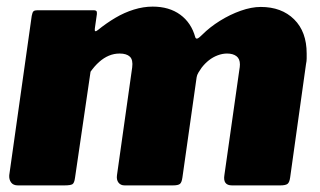

<svg xmlns="http://www.w3.org/2000/svg" viewBox="-20 -561 968 581"><path d="M34 0Q20 0 13.5 -9Q7 -18 8 -31L76 -513Q78 -524 81.5 -527Q85 -530 93 -530H263Q272 -530 273 -525Q274 -520 272 -510L267 -475Q265 -461 276 -470Q302 -491 329 -507Q356 -523 385 -532Q414 -541 442 -541Q492 -541 525.5 -516.5Q559 -492 571 -448Q573 -443 577.5 -444.5Q582 -446 592 -456Q615 -479 645.5 -498Q676 -517 708.5 -528.5Q741 -540 769 -540Q832 -540 870 -502.5Q908 -465 908 -399Q908 -392 908 -384Q908 -376 906 -367L858 -24Q856 -9 850 -4.5Q844 0 828 0H682Q654 0 659 -31L704 -348Q705 -353 705.5 -358Q706 -363 706 -366Q706 -383 695.5 -391Q685 -399 667 -399Q653 -399 638.5 -393.5Q624 -388 612 -378.5Q600 -369 590 -356Q585 -349 580.5 -341.5Q576 -334 575 -327L532 -24Q530 -9 524.5 -4.5Q519 0 503 0H357Q345 0 338.5 -8.5Q332 -17 334 -31L380 -357Q383 -380 373 -389.5Q363 -399 342 -399Q325 -399 309.5 -392.5Q294 -386 280 -373.5Q266 -361 254 -344L207 -23Q205 -7 199 -3.5Q193 0 175 0H34Z"/></svg>

Font: Libre Franklin Black
Style: Italic
Weight: 900
Italic angle: -8°
Designer: Pablo Impallari, Rodrigo Fuenzalida, Nhung Nguyen
Foundry: Impallari Type
Version: Version 3.000